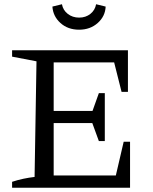

<svg xmlns="http://www.w3.org/2000/svg" viewBox="-20 -885 722 905"><path d="M563 -217H593V0H37V-28Q64 -37 90.5 -42.5Q117 -48 143 -51L152 -596L37 -618V-648H583V-452H553L518 -591H233V-362H416L446 -446H474V-220H446L415 -305H233V-58H526ZM353 -745Q300 -745 265 -776.5Q230 -808 227 -854L272 -865Q277 -837 299.5 -819.5Q322 -802 353 -802Q384 -802 406 -819.5Q428 -837 433 -865L478 -854Q476 -808 440.5 -776.5Q405 -745 353 -745Z"/></svg>

Font: Piazzolla
Style: Regular
Weight: 400
Designer: Juan Pablo del Peral
Foundry: Huerta Tipografica
Version: Version 1.330